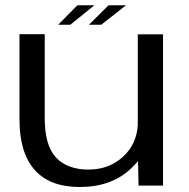

<svg xmlns="http://www.w3.org/2000/svg" viewBox="-20 -724 738 749"><path d="M520.5 0 518.5 -95.5Q505.5 -80.5 490 -65.5Q414 5.5 291.5 5.5Q174 5.5 115 -61.5Q56 -128.5 56 -257.5V-590.5H154.5V-262.5Q154.5 -156 198.8 -109.2Q243 -62.5 325 -62.5Q407.5 -62.5 463 -115.5Q513 -163.5 517.5 -235.5V-590H616V0ZM327 -627.5 403.5 -703.5H471.5L375 -627.5ZM207 -627.5 282 -703.5H348L254.5 -627.5Z"/></svg>

Font: Anybody ExtraExpanded
Style: Regular
Weight: 400
Width: 8
Designer: Tyler Finck
Foundry: Etcetera Type Company
Version: Version 1.010; ttfautohint (v1.8.3) -l 8 -r 50 -G 200 -x 14 